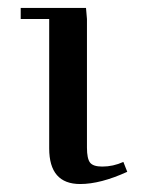

<svg xmlns="http://www.w3.org/2000/svg" viewBox="-20 -459 361 484"><path d="M32.2 -411.1V-439H196.8L199.2 -411.1V-86.9Q199.2 -59.1 207 -49.1Q214.8 -39.1 237.8 -39.1Q265.1 -39.1 291 -50.8L300.8 -25.9Q233.4 4.9 182.1 4.9Q104 4.9 104 -85V-411.1Z"/></svg>

Font: Dehuti
Style: Bold
Weight: 700
Version: Version 1.2